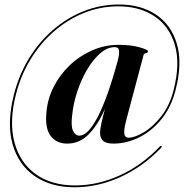

<svg xmlns="http://www.w3.org/2000/svg" viewBox="-20 -696 798 833"><path d="M472.5 -73Q440 -73 427 -85.2Q414 -97.5 414 -120.5Q414 -134 419.8 -160.5Q425.5 -187 435.5 -224Q404 -153 364.5 -113Q325 -73 271.5 -73Q224 -73 199.2 -107Q174.5 -141 181.5 -209Q186 -266 212.5 -318.5Q239 -371 282 -412.2Q325 -453.5 379.8 -477.5Q434.5 -501.5 495 -501.5Q547.5 -501.5 584.8 -491Q622 -480.5 622 -474Q622 -467 613.2 -465.5Q604.5 -464 602.5 -456L529 -179.5Q516 -130.5 519.5 -114.5Q523 -98.5 537 -98.5Q564 -98.5 603.8 -122Q643.5 -145.5 680 -192Q716.5 -238.5 733.5 -306.5Q762.5 -420.5 738.5 -501.5Q714.5 -582.5 650 -625.5Q585.5 -668.5 493.5 -668.5Q415 -668.5 343.5 -639.5Q272 -610.5 213 -558.8Q154 -507 111.8 -437.2Q69.5 -367.5 49 -286Q19 -168 42.5 -79.2Q66 9.5 134.2 59Q202.5 108.5 306 108.5Q404 108.5 500 64.8Q596 21 672.5 -59.5Q678 -65 681 -62Q683.5 -60 679 -54.5Q599 28.5 501.5 72.5Q404 116.5 303.5 116.5Q200 116.5 129.8 67.5Q59.5 18.5 34.2 -71.8Q9 -162 40.5 -286Q62 -370.5 105.2 -441.8Q148.5 -513 209 -565.5Q269.5 -618 342.5 -647.2Q415.5 -676.5 496 -676.5Q590.5 -676.5 656.5 -632.8Q722.5 -589 747.2 -506.2Q772 -423.5 742 -306.5Q723.5 -232.5 681.5 -180.2Q639.5 -128 584.5 -100.5Q529.5 -73 472.5 -73ZM293 -195.5Q287 -148 297.2 -127.8Q307.5 -107.5 324.5 -107.5Q361.5 -107.5 404 -188.8Q446.5 -270 491 -433.5Q498 -460.5 496.5 -476Q495 -491.5 478 -491.5Q446 -491.5 415 -464.8Q384 -438 358.2 -394.5Q332.5 -351 315.2 -298.8Q298 -246.5 293 -195.5Z"/></svg>

Font: Fraunces 144pt SemiBold
Style: Italic
Weight: 600
Italic angle: -16°
Version: Version 1.000;[0bf87f6ff]